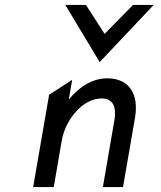

<svg xmlns="http://www.w3.org/2000/svg" viewBox="-20 -762 655 782"><path d="M386 -509 606 -742H522L406 -624L330 -742H246ZM530 -283C546 -378 507 -443 417 -443C352 -443 299 -404 260 -356L274 -437L180 -376L115 0H199L231 -187C240 -240 266 -283 294 -312C319 -339 354 -361 395 -361C441 -361 455 -325 446 -273L399 0H481Z"/></svg>

Font: Charger Monospace
Style: Regular
Weight: 400
Designer: Jasper
Foundry: Cannot Into Space Fonts
Version: Version 0.980